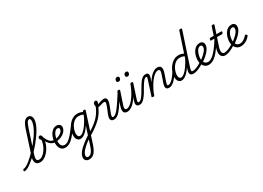

<svg xmlns="http://www.w3.org/2000/svg" viewBox="-220 -2427 5964 4355"><g transform="rotate(-30 2762.0 -250.0)"><path d="M-184 17Q-199 17 -203.5 7.5Q-208 -2 -205 -14Q-202 -26 -192 -35.5Q-182 -45 -168 -45Q-146 -45 -109 -64.5Q-72 -84 -26 -120Q20 -156 71 -204Q122 -252 175.5 -309Q229 -366 279 -428Q329 -490 373 -553Q417 -616 450 -677.5Q483 -739 502 -795Q521 -851 521 -897Q521 -910 531 -917Q541 -924 555 -924Q569 -924 579.5 -917Q590 -910 590 -897Q590 -850 569.5 -790.5Q549 -731 513 -666Q477 -601 429 -532.5Q381 -464 326 -397Q271 -330 212.5 -269Q154 -208 96 -156Q38 -104 -14 -65Q-66 -26 -110 -4.5Q-154 17 -184 17ZM217 19Q172 19 144.5 1Q117 -17 106 -47.5Q95 -78 97.5 -116.5Q100 -155 113 -197L307 -793Q345 -911 389 -965Q433 -1019 492 -1019Q523 -1019 544.5 -1003.5Q566 -988 578 -961Q590 -934 590 -897Q590 -882 579.5 -874Q569 -866 555 -866Q541 -866 531 -874Q521 -882 521 -897Q521 -915 517.5 -927.5Q514 -940 506 -947Q498 -954 484 -954Q465 -954 448 -937.5Q431 -921 412.5 -881Q394 -841 371 -773L184 -197Q174 -167 169 -140.5Q164 -114 167.5 -92.5Q171 -71 186.5 -58.5Q202 -46 234 -46Q265 -46 297 -64Q329 -82 359 -112Q389 -142 414 -180Q439 -218 457 -258Q475 -298 483 -336Q487 -349 489.5 -361.5Q492 -374 493.5 -386Q495 -398 495 -408Q478 -424 470.5 -438Q463 -452 463 -469Q463 -488 475.5 -500.5Q488 -513 507 -513Q520 -513 530 -506Q540 -499 547 -486.5Q554 -474 557.5 -456Q561 -438 561 -416Q561 -364 543.5 -305Q526 -246 494.5 -188.5Q463 -131 420 -84Q377 -37 325.5 -9Q274 19 217 19Z M742 -207Q686 -207 641.5 -236.5Q597 -266 562.5 -321.5Q528 -377 502 -454Q497 -470 507 -479.5Q517 -489 530.5 -487.5Q544 -486 549 -469Q570 -410 596.5 -363.5Q623 -317 658.5 -290.5Q694 -264 742 -264Q751 -264 756 -255.5Q761 -247 761 -235.5Q761 -224 756 -215.5Q751 -207 742 -207Z M731 -262Q766 -257 809.5 -267Q853 -277 893 -298Q933 -319 958.5 -348.5Q984 -378 984 -413Q984 -433 971.5 -443.5Q959 -454 936 -454Q924 -454 919.5 -464Q915 -474 917.5 -487Q920 -500 930 -509.5Q940 -519 957 -519Q977 -519 995 -512.5Q1013 -506 1027 -494Q1041 -482 1049 -465.5Q1057 -449 1057 -429Q1057 -383 1031 -341.5Q1005 -300 959 -268Q913 -236 854 -219Q795 -202 731 -206Z M880 17Q847 17 822 6.5Q797 -4 778 -23.5Q759 -43 747 -69Q735 -95 729 -125.5Q723 -156 723 -190Q723 -239 736.5 -296Q750 -353 778.5 -403.5Q807 -454 851.5 -486.5Q896 -519 958 -519Q970 -519 974 -509.5Q978 -500 975 -487Q972 -474 963 -464Q954 -454 942 -454Q904 -454 876 -426.5Q848 -399 830 -356.5Q812 -314 803 -269Q794 -224 794 -189Q794 -158 799.5 -132Q805 -106 817.5 -87Q830 -68 850 -57Q870 -46 899 -46Q944 -46 992 -78Q1040 -110 1101.5 -181Q1163 -252 1248 -370Q1253 -377 1263.5 -372Q1274 -367 1281 -359Q1288 -351 1284 -345Q1216 -242 1161.5 -172.5Q1107 -103 1059.5 -61Q1012 -19 968.5 -1Q925 17 880 17Z M1217 519Q1166 519 1135.5 491Q1105 463 1105 419Q1105 385 1119 350Q1133 315 1159.5 280Q1186 245 1225.5 207.5Q1265 170 1317 130Q1342 111 1365.5 94Q1389 77 1413 60.5Q1437 44 1461 27L1531 -188Q1486 -118 1442 -72.5Q1398 -27 1357 -5Q1316 17 1279 17Q1245 17 1220 -1Q1195 -19 1181 -52Q1167 -85 1167 -130Q1167 -176 1181 -229Q1195 -282 1223 -333Q1251 -384 1291.5 -426Q1332 -468 1384 -493.5Q1436 -519 1499 -519Q1520 -519 1541.5 -515Q1563 -511 1585.5 -503.5Q1608 -496 1628 -485L1632 -496Q1636 -507 1644.5 -511Q1653 -515 1667 -515Q1691 -515 1697.5 -506.5Q1704 -498 1699 -482L1456 263Q1435 325 1411.5 373Q1388 421 1360 453.5Q1332 486 1296 502.5Q1260 519 1217 519ZM1228 456Q1262 456 1290.5 433Q1319 410 1343.5 365Q1368 320 1387 256L1432 119Q1418 128 1403 139Q1388 150 1373 161Q1358 172 1343 183Q1300 219 1268.5 250.5Q1237 282 1217.5 309.5Q1198 337 1188.5 361.5Q1179 386 1179 409Q1179 422 1184 433Q1189 444 1200.5 450Q1212 456 1228 456ZM1300 -48Q1338 -48 1385.5 -86Q1433 -124 1486.5 -198.5Q1540 -273 1594 -382L1609 -428Q1574 -445 1544 -450Q1514 -455 1488 -455Q1442 -455 1403.5 -434Q1365 -413 1334.5 -378.5Q1304 -344 1283 -302.5Q1262 -261 1251 -219Q1240 -177 1240 -141Q1240 -113 1247 -92Q1254 -71 1268 -59.5Q1282 -48 1300 -48Z M1508 71Q1494 79 1484.5 74Q1475 69 1472 57.5Q1469 46 1472.5 33.5Q1476 21 1487 15Q1564 -30 1625 -72Q1686 -114 1734 -156.5Q1782 -199 1820.5 -245Q1859 -291 1889 -343.5Q1919 -396 1944 -457Q1949 -468 1959 -470Q1969 -472 1979.5 -467Q1990 -462 1996 -452Q2002 -442 1996 -429Q1963 -351 1921.5 -285.5Q1880 -220 1823 -162.5Q1766 -105 1689 -48Q1612 9 1508 71Z M2156 17Q2119 17 2100 3.5Q2081 -10 2074.5 -32Q2068 -54 2071 -79Q2074 -104 2082 -127Q2087 -143 2099 -172Q2111 -201 2125.5 -236Q2140 -271 2154 -307.5Q2168 -344 2177 -375Q2187 -411 2181 -425.5Q2175 -440 2150 -440Q2124 -440 2095.5 -431.5Q2067 -423 2038.5 -414.5Q2010 -406 1984 -406Q1969 -406 1958 -417.5Q1947 -429 1940.5 -448.5Q1934 -468 1934 -492Q1934 -512 1940.5 -529Q1947 -546 1961 -556Q1975 -566 1995 -566Q2011 -566 2021 -555.5Q2031 -545 2031 -527Q2031 -516 2027.5 -501.5Q2024 -487 2013 -469Q2026 -470 2044.5 -476Q2063 -482 2086 -490Q2109 -498 2133.5 -503.5Q2158 -509 2181 -509Q2213 -509 2231.5 -494Q2250 -479 2254 -449Q2258 -419 2246 -372Q2238 -343 2224 -306.5Q2210 -270 2195 -233Q2180 -196 2168 -165Q2156 -134 2151 -118Q2141 -84 2143.5 -64.5Q2146 -45 2172 -45Q2184 -45 2189 -35.5Q2194 -26 2192 -14Q2190 -2 2181 7.5Q2172 17 2156 17Z M2155 17Q2143 17 2137 7.5Q2131 -2 2132.5 -14Q2134 -26 2143.5 -35.5Q2153 -45 2171 -45Q2197 -45 2229 -68.5Q2261 -92 2303 -143.5Q2345 -195 2402 -279.5Q2459 -364 2536 -485Q2543 -498 2555 -496Q2567 -494 2574.5 -485Q2582 -476 2575 -464Q2490 -322 2428.5 -228.5Q2367 -135 2321 -81Q2275 -27 2235.5 -5Q2196 17 2155 17Z M2505 15Q2463 15 2438 -5.5Q2413 -26 2409.5 -68Q2406 -110 2427 -173L2532 -489Q2538 -505 2545.5 -510Q2553 -515 2570 -515Q2593 -515 2600.5 -507Q2608 -499 2602 -483L2494 -160Q2483 -127 2481 -102Q2479 -77 2490 -63.5Q2501 -50 2528 -50Q2561 -50 2602 -76.5Q2643 -103 2688 -155Q2733 -207 2778.5 -284Q2824 -361 2865 -462L2874 -490Q2880 -506 2888 -511Q2896 -516 2912 -516Q2936 -516 2943.5 -508.5Q2951 -501 2945 -485L2829 -133Q2813 -84 2815 -64.5Q2817 -45 2842 -45Q2854 -45 2860 -35.5Q2866 -26 2864.5 -14Q2863 -2 2853.5 7.5Q2844 17 2826 17Q2791 17 2772 4Q2753 -9 2747 -31Q2741 -53 2744.5 -79.5Q2748 -106 2757 -132L2783 -211Q2749 -152 2713 -109.5Q2677 -67 2641 -39.5Q2605 -12 2570.5 1.5Q2536 15 2505 15Z M2828 17Q2814 17 2809.5 7.5Q2805 -2 2808.5 -14Q2812 -26 2821 -35.5Q2830 -45 2842 -45Q2860 -45 2881 -59.5Q2902 -74 2925 -102Q2948 -130 2975 -171.5Q3002 -213 3032 -267Q3079 -350 3114.5 -400.5Q3150 -451 3178 -476.5Q3206 -502 3231 -510.5Q3256 -519 3283 -519Q3293 -519 3295.5 -509.5Q3298 -500 3294.5 -488Q3291 -476 3283 -466.5Q3275 -457 3264 -457Q3252 -457 3237.5 -451Q3223 -445 3203.5 -425Q3184 -405 3156.5 -364.5Q3129 -324 3090 -256Q3044 -171 3006.5 -117.5Q2969 -64 2938 -34.5Q2907 -5 2880 6Q2853 17 2828 17Z M2672 -676Q2654 -676 2641 -687Q2628 -698 2628 -720Q2628 -745 2644.5 -766.5Q2661 -788 2693 -788Q2712 -788 2725 -777.5Q2738 -767 2738 -745Q2738 -720 2721.5 -698Q2705 -676 2672 -676ZM2906 -676Q2887 -676 2874.5 -687Q2862 -698 2862 -720Q2862 -745 2878 -766.5Q2894 -788 2926 -788Q2946 -788 2958.5 -777.5Q2971 -767 2971 -745Q2971 -720 2955 -698Q2939 -676 2906 -676Z M3599 17Q3563 17 3544.5 4Q3526 -9 3520 -31Q3514 -53 3518 -79.5Q3522 -106 3530 -132L3603 -344Q3615 -378 3616.5 -402.5Q3618 -427 3607 -440.5Q3596 -454 3568 -454Q3535 -454 3494.5 -428Q3454 -402 3409.5 -351.5Q3365 -301 3319.5 -226Q3274 -151 3232 -51L3218 -7Q3215 4 3206.5 9.5Q3198 15 3179 15Q3165 15 3154 9Q3143 3 3148 -12L3278 -414Q3285 -435 3282 -446Q3279 -457 3264 -457Q3253 -457 3248.5 -466.5Q3244 -476 3246.5 -488Q3249 -500 3258.5 -509.5Q3268 -519 3283 -519Q3314 -519 3330 -508Q3346 -497 3351 -478Q3356 -459 3352.5 -435.5Q3349 -412 3342 -388L3310 -293Q3346 -352 3382 -394.5Q3418 -437 3453.5 -464.5Q3489 -492 3523.5 -505.5Q3558 -519 3590 -519Q3633 -519 3658 -498.5Q3683 -478 3687.5 -436.5Q3692 -395 3670 -331L3602 -133Q3585 -84 3587.5 -64.5Q3590 -45 3615 -45Q3627 -45 3632.5 -35.5Q3638 -26 3636.5 -14Q3635 -2 3625.5 7.5Q3616 17 3599 17Z M3598 17Q3586 17 3580 7.5Q3574 -2 3575.5 -14Q3577 -26 3586.5 -35.5Q3596 -45 3614 -45Q3640 -45 3670.5 -64.5Q3701 -84 3734 -119Q3767 -154 3801 -202.5Q3835 -251 3869 -309Q3876 -320 3887 -318.5Q3898 -317 3905.5 -308Q3913 -299 3907 -288Q3867 -216 3828 -159Q3789 -102 3751 -63Q3713 -24 3675 -3.5Q3637 17 3598 17Z M3928 17Q3894 17 3868.5 -1Q3843 -19 3829 -52Q3815 -85 3815 -130Q3815 -176 3829.5 -229Q3844 -282 3872 -333Q3900 -384 3940.5 -426Q3981 -468 4033 -493.5Q4085 -519 4148 -519Q4178 -519 4212 -510.5Q4246 -502 4276 -485L4443 -989Q4448 -1005 4456 -1010Q4464 -1015 4481 -1015Q4505 -1015 4512 -1006.5Q4519 -998 4513 -982L4232 -133Q4217 -84 4220.5 -64.5Q4224 -45 4255 -45Q4264 -45 4268 -35.5Q4272 -26 4270.5 -14Q4269 -2 4261.5 7.5Q4254 17 4240 17Q4201 17 4180 4Q4159 -9 4152 -31Q4145 -53 4148.5 -79.5Q4152 -106 4160 -132L4177 -184Q4132 -115 4088.5 -71Q4045 -27 4005 -5Q3965 17 3928 17ZM3949 -48Q3986 -48 4033 -85.5Q4080 -123 4133.5 -197Q4187 -271 4242 -378L4258 -427Q4221 -444 4191.5 -449.5Q4162 -455 4137 -455Q4091 -455 4052 -434Q4013 -413 3983 -378.5Q3953 -344 3932 -302.5Q3911 -261 3900 -219Q3889 -177 3889 -141Q3889 -113 3896 -92Q3903 -71 3916.5 -59.5Q3930 -48 3949 -48Z M4239 17Q4223 17 4217.5 7.5Q4212 -2 4215.5 -14Q4219 -26 4229.5 -35.5Q4240 -45 4255 -45Q4297 -45 4356.5 -68.5Q4416 -92 4490 -141Q4500 -148 4508 -144Q4516 -140 4520.5 -130Q4525 -120 4523 -109Q4521 -98 4512 -92Q4453 -53 4402 -29Q4351 -5 4309.5 6Q4268 17 4239 17Z M4489 -136Q4507 -147 4523.5 -159Q4540 -171 4556 -183Q4607 -221 4645.5 -259Q4684 -297 4705.5 -333Q4727 -369 4727 -401Q4727 -426 4716 -440Q4705 -454 4683 -454Q4671 -454 4665.5 -464Q4660 -474 4661.5 -487Q4663 -500 4673 -509.5Q4683 -519 4700 -519Q4729 -519 4752 -507Q4775 -495 4787.5 -472.5Q4800 -450 4800 -419Q4800 -374 4773.5 -326Q4747 -278 4699.5 -229.5Q4652 -181 4587 -133Q4570 -121 4551.5 -108.5Q4533 -96 4515 -84Z M4642 17Q4607 17 4579 6Q4551 -5 4530 -25Q4509 -45 4494.5 -72Q4480 -99 4473 -131Q4466 -163 4466 -198Q4466 -236 4474.5 -279.5Q4483 -323 4500.5 -365Q4518 -407 4546 -442Q4574 -477 4612 -498Q4650 -519 4700 -519Q4712 -519 4717.5 -509.5Q4723 -500 4721 -487Q4719 -474 4709 -464Q4699 -454 4682 -454Q4646 -454 4619 -427.5Q4592 -401 4574 -360.5Q4556 -320 4546.5 -277Q4537 -234 4537 -199Q4537 -169 4544 -142Q4551 -115 4566 -94Q4581 -73 4604.5 -60.5Q4628 -48 4661 -48Q4705 -48 4763 -88.5Q4821 -129 4895.5 -221Q4970 -313 5060 -465Q5064 -472 5073 -467.5Q5082 -463 5088.5 -454.5Q5095 -446 5090 -438Q5021 -310 4959 -222.5Q4897 -135 4842 -82.5Q4787 -30 4737.5 -6.5Q4688 17 4642 17Z M5070 17Q5026 17 4998.5 -3Q4971 -23 4959 -57Q4947 -91 4949.5 -134.5Q4952 -178 4968 -225L5038 -436H4956Q4946 -436 4942.5 -444Q4939 -452 4943 -468Q4948 -484 4956.5 -492Q4965 -500 4975 -500H5060L5127 -704Q5132 -720 5140 -725Q5148 -730 5165 -730Q5190 -730 5196.5 -722.5Q5203 -715 5197 -699L5131 -500H5257Q5268 -500 5271.5 -492.5Q5275 -485 5270 -468Q5266 -452 5257.5 -444Q5249 -436 5239 -436H5110L5038 -220Q5023 -174 5020.5 -140.5Q5018 -107 5026 -85.5Q5034 -64 5049 -54.5Q5064 -45 5084 -45Q5096 -45 5102 -35.5Q5108 -26 5106.5 -14Q5105 -2 5096 7.5Q5087 17 5070 17Z M5070 17Q5054 17 5048.5 7.5Q5043 -2 5046.5 -14Q5050 -26 5060.5 -35.5Q5071 -45 5086 -45Q5128 -45 5187.5 -68.5Q5247 -92 5321 -141Q5331 -148 5339 -144Q5347 -140 5351.5 -130Q5356 -120 5354 -109Q5352 -98 5343 -92Q5284 -53 5233 -29Q5182 -5 5140.5 6Q5099 17 5070 17Z M5323 -138Q5339 -149 5355.5 -160Q5372 -171 5388 -183Q5439 -221 5477.5 -259Q5516 -297 5537.5 -333Q5559 -369 5559 -401Q5559 -426 5548 -440Q5537 -454 5515 -454Q5479 -454 5452 -428Q5425 -402 5406 -362.5Q5387 -323 5378 -279.5Q5369 -236 5369 -200Q5369 -169 5376.5 -141.5Q5384 -114 5399 -93Q5414 -72 5437.5 -59.5Q5461 -47 5493 -47Q5529 -47 5562.5 -63Q5596 -79 5625 -103Q5654 -127 5676 -151Q5686 -163 5698.5 -160.5Q5711 -158 5719 -149Q5728 -140 5729.5 -130Q5731 -120 5721 -108Q5688 -67 5649 -39.5Q5610 -12 5566.5 2.5Q5523 17 5478 17Q5441 17 5412.5 5.5Q5384 -6 5362.5 -26Q5341 -46 5326.5 -73.5Q5312 -101 5305 -133Q5298 -165 5298 -199Q5298 -236 5306 -279Q5314 -322 5332 -364.5Q5350 -407 5377.5 -442Q5405 -477 5443.5 -498Q5482 -519 5532 -519Q5561 -519 5584 -507Q5607 -495 5619.5 -472.5Q5632 -450 5632 -419Q5632 -374 5605.5 -326Q5579 -278 5531.5 -229.5Q5484 -181 5419 -133Q5402 -121 5383.5 -108Q5365 -95 5346 -83Z"/></g></svg>

Font: Playwrite US Trad Light
Style: Regular
Weight: 300
Designer: Veronika Burian, José Scaglione
Foundry: TypeTogether
Version: Version 1.003